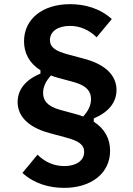

<svg xmlns="http://www.w3.org/2000/svg" viewBox="-20 -730 640 926"><path d="M511 -2.8C511 -58.9 486.9 -108 432.2 -143.1V-159.1C507.1 -190 541.9 -239 541.9 -296.2C541.9 -355.1 502.8 -415.1 388.1 -446L310 -467C248.9 -483 220.9 -501.1 220.9 -536.9C220.9 -578.1 258.9 -605.1 317.1 -605.1C366.8 -605.1 410.9 -584.9 446 -550.1L519.2 -638.1C460.9 -691.1 387.1 -709.9 317.8 -709.9C187.1 -709.9 95.9 -639.9 95.9 -530.9C95.9 -475.1 120 -426.1 175.1 -391V-375C100.1 -344.1 65 -295.1 65 -237.9C65 -179 104 -119 219.1 -88.1L296.9 -67.1C358 -51.1 386 -33 386 2.8C386 44 348 71 290.1 71C240.1 71 196 51.1 160.9 16L88.1 104C146 157 220.2 176.1 289.1 176.1C420.1 176.1 511 105.8 511 -2.8ZM187.9 -282C187.9 -312.9 202.1 -339.8 225.9 -366.1C236.2 -361.9 247.2 -358 258.9 -355.1L335.9 -334.2C402 -316.1 419 -285.9 419 -252.1C419 -220.9 404.8 -193.9 381 -168C371.1 -171.9 360.1 -176.1 348 -179L271 -199.9C204.9 -218 187.9 -247.9 187.9 -282Z"/></svg>

Font: Margiela Mono Bold
Style: Regular
Weight: 700
Designer: Mike Abbink, Paul van der Laan, Pieter van Rosmalen
Foundry: Bold Monday
Version: Version 2.003 2021